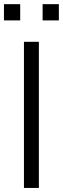

<svg xmlns="http://www.w3.org/2000/svg" viewBox="-38 -926 310 946"><path d="M252 -825.5V-905.5H172V-825.5ZM61.5 -825.5V-905.5H-18.5V-825.5ZM153.5 0V-720H80V0Z"/></svg>

Font: Manrope
Style: Regular
Weight: 400
Designer: Mikhail Sharanda
Foundry: Mikhail Sharanda
Version: Version 4.505